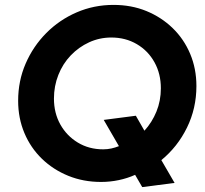

<svg xmlns="http://www.w3.org/2000/svg" viewBox="-20 -731 837 783"><path d="M392 11Q320 11 258.5 -14Q197 -39 151 -83.5Q105 -128 79.5 -188.5Q54 -249 54 -320Q54 -401 84.5 -471.5Q115 -542 168.5 -596Q222 -650 292.5 -680.5Q363 -711 443 -711Q516 -711 577 -686Q638 -661 684 -616.5Q730 -572 755.5 -511.5Q781 -451 781 -380Q781 -289 742.5 -210.5Q704 -132 638 -78L692 15L560 32L531 -18Q500 -4 464.5 3.5Q429 11 392 11ZM401 -122Q418 -122 434 -125.5Q450 -129 465 -135L403 -242L534 -259L569 -198Q600 -232 618 -276Q636 -320 636 -371Q636 -430 610 -477Q584 -524 538 -551Q492 -578 434 -578Q386 -578 343.5 -558.5Q301 -539 268.5 -505Q236 -471 218 -425.5Q200 -380 200 -329Q200 -270 226 -223.5Q252 -177 297.5 -149.5Q343 -122 401 -122Z"/></svg>

Font: Red Hat Display ExtraBold
Style: Italic
Weight: 800
Italic angle: -12°
Designer: Pentagram, MCKL
Foundry: Pentagram, MCKL
Version: Version 1.023